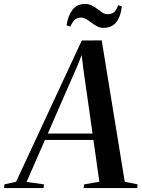

<svg xmlns="http://www.w3.org/2000/svg" viewBox="-92 -952 720 972"><path d="M-71.5 0 -69.5 -18.5 -10.5 -32 322 -747 423 -747.5 539.5 -32 604.5 -18.5 602.5 0H331L334 -18.5L411 -32L381 -243.5H135.5L42.5 -31L131 -18.5L128.5 0ZM150 -276H376.5L329.5 -606.5L321.5 -673.5L300.5 -620.5ZM431.5 -811Q414.5 -811 399.8 -818.8Q385 -826.5 371.5 -836.8Q358 -847 344.8 -855Q331.5 -863 318 -863Q298 -863 285.5 -851Q273 -839 264.5 -817.5L245 -823.5Q252 -872.5 274.8 -902.2Q297.5 -932 338.5 -932Q358 -932 373.2 -924.2Q388.5 -916.5 401.5 -906.2Q414.5 -896 426.8 -888Q439 -880 452.5 -880Q472.5 -880 484.8 -889.8Q497 -899.5 506 -925.5L525 -919.5Q518.5 -866 495.8 -838.5Q473 -811 431.5 -811Z"/></svg>

Font: Merriweather 144pt Medium
Style: Italic
Weight: 500
Italic angle: -7.8°
Version: Version 2.101